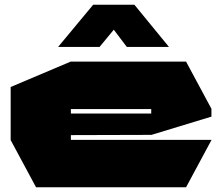

<svg xmlns="http://www.w3.org/2000/svg" viewBox="-20 -790 942 810"><path d="M132 0 25 -199V-200H872V-199L765 0ZM25 -200V-423L278 -530H279V-200ZM279 -220V-311H618V-221ZM279 -330V-530H765L872 -331V-330ZM618 -221V-330H872V-298L619 -221ZM515 -592 404 -739 547 -770 692 -593V-592ZM226 -592V-593L373 -770H547L400 -592Z"/></svg>

Font: Foldit Black
Style: Regular
Weight: 900
Version: Version 1.003